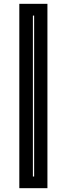

<svg xmlns="http://www.w3.org/2000/svg" viewBox="-20 -770 349 1004"><path d="M81 214V-750H228V214ZM152 153H158.5V-688.5H152Z"/></svg>

Font: Tourney ExtraBold
Style: Regular
Weight: 800
Designer: Tyler Finck
Foundry: Etcetera Type Co
Version: Version 1.015